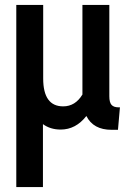

<svg xmlns="http://www.w3.org/2000/svg" viewBox="-20 -516 526 778"><path d="M46 -496H155V-198Q155 -85 236 -85Q285 -85 314 -133V-496H423V-126Q423 -101 432 -91Q441 -81 461 -81H466L458 10H432Q358 10 330 -46Q287 9 226 9Q184 9 154 -13V242H46Z"/></svg>

Font: Cabin Condensed SemiBold
Style: Regular
Weight: 600
Width: 3
Designer: Pablo Impallari
Foundry: Pablo Impallari. http://www.impallari.com Igino Marini. http://www.ikern.com
Version: Version 2.001